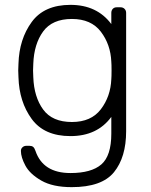

<svg xmlns="http://www.w3.org/2000/svg" viewBox="-20 -550 621 790"><path d="M438 -451V-497Q438 -507 444 -513.5Q450 -520 460 -520H476Q486 -520 492.5 -513.5Q499 -507 499 -497V-10Q499 97 449 158.5Q399 220 275 220Q197 220 150 193Q103 166 84.5 131.5Q66 97 66 71Q66 62 72.5 56Q79 50 88 50H102Q111 50 116.5 54.5Q122 59 126 71Q157 162 270 162Q356 162 397 126.5Q438 91 438 0V-69Q380 10 270 10Q162 10 110.5 -60.5Q59 -131 56 -232L55 -260L56 -288Q59 -389 110.5 -459.5Q162 -530 270 -530Q379 -530 438 -451ZM117 -288 116 -260 117 -232Q120 -151 157.5 -99.5Q195 -48 276 -48Q355 -48 395 -100.5Q435 -153 438 -224Q439 -234 439 -260Q439 -286 438 -296Q435 -367 395 -419.5Q355 -472 276 -472Q195 -472 157.5 -420.5Q120 -369 117 -288Z"/></svg>

Font: Rubik
Style: Regular
Weight: 300
Designer: Hubert & Fischer
Foundry: Hubert & Fischer
Version: Version 1.100